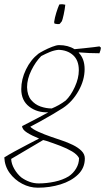

<svg xmlns="http://www.w3.org/2000/svg" viewBox="-31 -667 490 894"><path d="M145 207Q107 207 72 188.5Q37 170 14 138.5Q-9 107 -11 66Q6 55 37 38Q68 21 100 4.5Q132 -12 151 -22Q118 -35 95 -49.5Q72 -64 72 -80Q82 -85 103.5 -96Q125 -107 149.5 -120Q174 -133 194 -144Q142 -142 105 -170.5Q68 -199 68 -252Q68 -298 90 -343.5Q112 -389 148 -417Q155 -422 173 -431.5Q191 -441 211.5 -449Q232 -457 244 -457Q286 -457 316 -438Q336 -440 361 -442.5Q386 -445 406 -447.5Q426 -450 432 -451L439 -445Q438 -434 432 -419Q409 -419 385.5 -420Q362 -421 339 -423L335 -422Q363 -394 363 -345Q363 -294 334.5 -243.5Q306 -193 262 -164Q245 -153 215.5 -135.5Q186 -118 156 -101.5Q126 -85 110 -77Q120 -66 147.5 -53.5Q175 -41 207 -30Q230 -22 257 -13Q284 -4 308.5 8Q333 20 348.5 35.5Q364 51 364 71Q364 115 332.5 145.5Q301 176 251 191.5Q201 207 145 207ZM210 -162Q227 -169 243 -178Q259 -187 275 -199Q299 -222 317.5 -262.5Q336 -303 336 -340Q336 -386 309.5 -410Q283 -434 241 -435Q221 -433 201.5 -425Q182 -417 161 -406Q135 -380 115 -339.5Q95 -299 95 -261Q96 -223 114 -201.5Q132 -180 158 -171Q184 -162 210 -162ZM68 159Q86 172 106.5 179.5Q127 187 149 187Q186 187 223.5 179Q261 171 289 154Q310 140 323.5 117.5Q337 95 337 69Q328 52 304.5 38Q281 24 249.5 12Q218 0 185 -11Q177 -13 170 -15L21 73Q22 96 35.5 119.5Q49 143 68 159ZM223 -557Q222 -558 222 -560.5Q222 -563 221 -564Q224 -585 231 -607.5Q238 -630 245 -646Q254 -648 261.5 -647Q269 -646 273 -645Q271 -624 265.5 -599Q260 -574 257 -568Q255 -566 251 -560.5Q247 -555 245 -555Q236 -554 223 -557Z"/></svg>

Font: Labrada ExtraLight
Style: Italic
Weight: 200
Italic angle: -7°
Designer: Mercedes Jáuregui
Foundry: Omnibus-Type Team
Version: Version 1.000; ttfautohint (v1.8.4.7-5d5b)